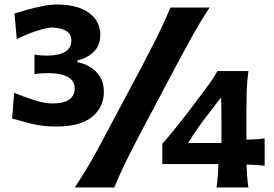

<svg xmlns="http://www.w3.org/2000/svg" viewBox="-20 -822 1203 842"><path d="M226.1 -267.1Q162.6 -267.1 113.8 -280.5Q64.9 -293.9 33.2 -302.2L42 -415Q84 -397.9 129.9 -383.1Q175.8 -368.2 211.4 -368.2Q263.7 -369.1 285.6 -386.7Q307.6 -404.3 307.6 -434.1Q307.6 -499 195.3 -501.5Q179.7 -501.5 163.3 -500.5Q147 -499.5 131.3 -497.1V-582.5Q145.5 -580.1 159.4 -579.1Q173.3 -578.1 188.5 -578.1Q293 -580.1 293 -644Q293 -672.9 270 -686.5Q247.1 -700.2 208 -701.2Q188.5 -701.2 144.8 -687.7Q101.1 -674.3 53.7 -650.4L43.5 -762.7Q66.4 -770 99.4 -779.3Q132.3 -788.6 167 -795.4Q201.7 -802.2 229.5 -802.2Q318.8 -802.2 369.4 -766.1Q419.9 -730 419.9 -668.9Q419.9 -623 390.6 -594.5Q361.3 -565.9 319.8 -557.6V-548.8Q348.1 -544.4 374.5 -528.8Q400.9 -513.2 418.2 -486.3Q435.5 -459.5 435.5 -419.4Q435.5 -352.5 384.3 -309.8Q333 -267.1 226.1 -267.1ZM308.1 0Q348.6 -61 382.1 -119.9Q415.5 -178.7 455.1 -254.4L600.6 -527.8Q641.6 -606 671.6 -666Q701.7 -726.1 727.5 -789.1H899.4Q857.9 -726.1 824.5 -666Q791 -606 749.5 -527.8L604.5 -254.4Q564.5 -178.7 535.4 -119.9Q506.3 -61 481 0ZM1061 -100.6Q1062 -72.8 1063.7 -49.6Q1065.4 -26.4 1069.3 0H929.7Q933.6 -26.9 935.3 -50.5Q937 -74.2 937.5 -102.5H691.9V-191.9Q706.1 -207 725.6 -230.7Q745.1 -254.4 765.9 -280.5Q786.6 -306.6 803.7 -328.6L868.7 -415Q886.7 -438.5 903.8 -462.6Q920.9 -486.8 933.1 -510.3H1069.3Q1063 -462.9 1061.8 -418.2Q1060.5 -373.5 1060.5 -329.1V-209.5Q1081.5 -210 1102.8 -211.4Q1124 -212.9 1140.6 -215.3V-94.7Q1124.5 -97.2 1103.3 -98.4Q1082 -99.6 1061 -100.6ZM805.2 -194.8H951.2V-305.7Q951.2 -350.6 949.7 -395L899.9 -330.6Q874.5 -297.9 849.9 -263.4Q825.2 -229 805.2 -194.8Z"/></svg>

Font: Pinar Bold
Style: Regular
Weight: 700
Designer: Amin Abedi
Version: Version 3.000